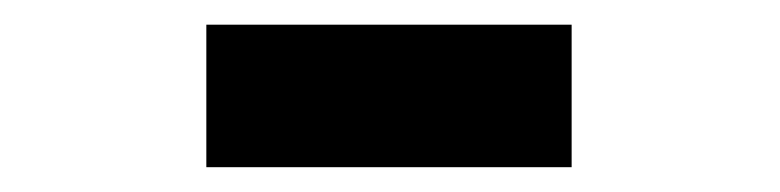

<svg xmlns="http://www.w3.org/2000/svg" viewBox="-20 -304 626 154"><path d="M438.5 -284.2V-169.9H145.5V-284.2Z"/></svg>

Font: XB Zar
Style: Bold
Weight: 700
Designer: Behnam
Foundry: Irmug
Version: Version 8.005 2009